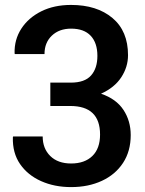

<svg xmlns="http://www.w3.org/2000/svg" viewBox="-20 -741 582 771"><path d="M265.6 10.3Q198.7 10.3 145 -13.7Q91.3 -37.6 60.5 -82.3Q29.8 -127 31.7 -189.9L32.7 -192.9H151.4Q151.4 -144.5 181.9 -114.5Q212.4 -84.5 265.6 -84.5Q319.8 -84.5 350.8 -114.5Q381.8 -144.5 381.8 -200.7Q381.8 -315.4 262.2 -315.4H182.1V-409.2H264.2Q320.3 -409.2 345.7 -438Q371.1 -466.8 371.1 -516.6Q371.1 -568.8 344.2 -597.4Q317.4 -626 265.6 -626Q217.8 -626 188.2 -597.9Q158.7 -569.8 158.7 -523.9H39.6L38.6 -526.9Q37.1 -582 65.7 -626Q94.2 -669.9 145.8 -695.6Q197.3 -721.2 265.1 -721.2Q369.1 -721.2 431.6 -668.7Q494.1 -616.2 494.1 -519.5Q494.1 -472.2 467 -430.7Q439.9 -389.2 385.7 -364.7Q446.8 -343.8 475.8 -299.6Q504.9 -255.4 504.9 -198.7Q504.9 -133.8 474.1 -86.9Q443.4 -40 389.2 -14.9Q335 10.3 265.6 10.3Z"/></svg>

Font: Roboto Slab Medium
Style: Regular
Weight: 500
Designer: Google
Version: Version 2.001; ttfautohint (v1.8.3)